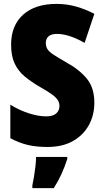

<svg xmlns="http://www.w3.org/2000/svg" viewBox="-20 -744 531 985"><path d="M464 -217Q464 -153 435.5 -101.5Q407 -50 353.5 -20Q300 10 223 10Q168 10 124 0Q80 -10 33 -35V-207Q80 -178 128.5 -162.5Q177 -147 217 -147Q252 -147 268.5 -162Q285 -177 285 -200Q285 -216 277 -229.5Q269 -243 247.5 -259Q226 -275 185 -298Q140 -324 106.5 -352Q73 -380 55 -418.5Q37 -457 37 -515Q37 -613 98.5 -668.5Q160 -724 270 -724Q322 -724 370 -710.5Q418 -697 464 -673L414 -524Q333 -570 273 -570Q242 -570 228.5 -557Q215 -544 215 -524Q215 -506 223 -492.5Q231 -479 254.5 -463.5Q278 -448 322 -423Q390 -385 427 -338.5Q464 -292 464 -217ZM325 72Q312 112 295.5 148.5Q279 185 256 221H146V207Q150 189 154.5 162Q159 135 162 108Q165 81 165 61H325Z"/></svg>

Font: Noto Sans Gujarati UI Condensed Black
Style: Regular
Weight: 900
Width: 3
Designer: Jelle Bosma - Monotype Design Team, Universal Thirst
Foundry: Monotype Imaging Inc.
Version: Version 2.106; ttfautohint (v1.8.4.7-5d5b)